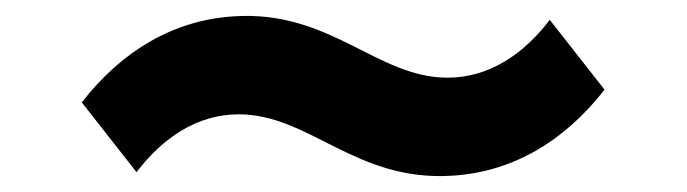

<svg xmlns="http://www.w3.org/2000/svg" viewBox="-20 -549 869 243"><path d="M152.8 -331.1C185.5 -374 229 -404.3 282.2 -404.3C372.1 -404.3 430.2 -318.4 553.2 -326.7C628.4 -331.5 693.8 -369.6 745.1 -435.5L675.8 -523.9C643.1 -481 599.6 -450.7 546.4 -450.7C456.5 -450.7 398.4 -536.6 275.4 -528.3C200.2 -523.4 134.8 -485.4 83.5 -419.4Z"/></svg>

Font: Krona One
Style: Regular
Weight: 400
Designer: Yvonne Schüttler
Foundry: Yvonne Schüttler
Version: Version 1.002